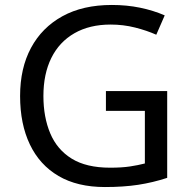

<svg xmlns="http://www.w3.org/2000/svg" viewBox="-20 -744 768 774"><path d="M407 -377H654V-27Q596 -8 537 1Q478 10 403 10Q292 10 216 -34.5Q140 -79 100.5 -161.5Q61 -244 61 -357Q61 -469 105 -551Q149 -633 231.5 -678.5Q314 -724 431 -724Q491 -724 544.5 -713Q598 -702 644 -682L610 -604Q572 -621 524.5 -633Q477 -645 426 -645Q341 -645 280 -610Q219 -575 187 -510.5Q155 -446 155 -357Q155 -272 182.5 -206.5Q210 -141 269 -104.5Q328 -68 424 -68Q471 -68 504 -73Q537 -78 564 -85V-297H407Z"/></svg>

Font: Noto Sans Lao UI
Style: Regular
Weight: 400
Designer: Monotype Design Team
Foundry: Monotype Imaging Inc.
Version: Version 2.000